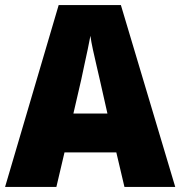

<svg xmlns="http://www.w3.org/2000/svg" viewBox="-20 -829 710 756"><path d="M470 -93 438 -229H234L202 -93H0L211 -809H456L670 -93ZM373 -515Q368 -537 360.5 -569Q353 -601 346 -633Q339 -665 336 -688Q332 -666 325.5 -635Q319 -604 312 -572.5Q305 -541 300 -516L269 -382H403Z"/></svg>

Font: Noto Sans Telugu UI SemiCondensed Black
Style: Regular
Weight: 900
Width: 4
Designer: Jelle Bosma - Monotype Design Team
Foundry: Monotype Imaging Inc.
Version: Version 2.005; ttfautohint (v1.8.4.7-5d5b)